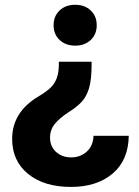

<svg xmlns="http://www.w3.org/2000/svg" viewBox="-20 -567 570 787"><path d="M221.2 -314H355.5V-302.2Q355.5 -239.7 344.7 -204.6Q334.5 -171.4 315.2 -150.1Q295.9 -128.9 262.2 -107.9Q225.1 -84 205.1 -59.6Q185.1 -35.2 185.1 -2.9Q185.1 32.7 209.5 55.4Q233.9 78.1 271.5 78.1Q309.6 78.1 335.7 54.4Q361.8 30.8 363.3 -10.3H507.8Q506.3 89.8 441.7 144.5Q377 199.2 271 199.2Q160.6 199.2 95.2 146Q29.8 92.8 29.8 2.4Q29.8 -108.4 139.6 -172.9Q167 -189 186 -206.5Q221.2 -238.3 221.2 -302.2ZM376.5 -463.4Q376.5 -426.3 351.8 -403.1Q327.1 -379.9 288.1 -379.9Q249 -379.9 224.4 -403.1Q199.7 -426.3 199.7 -463.4Q199.7 -501 224.4 -524.2Q249 -547.4 288.1 -547.4Q327.1 -547.4 351.8 -524.2Q376.5 -501 376.5 -463.4Z"/></svg>

Font: Inter Tight Stencil
Style: Bold
Weight: 700
Designer: Rasmus Andersson
Foundry: rsms
Version: Version 3.004;Glyphs 3.1.2 (3151)